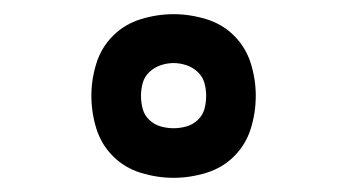

<svg xmlns="http://www.w3.org/2000/svg" viewBox="-20 -794 490 271"><path d="M225 -543Q202 -543 179 -550Q156 -557 139.5 -573.5Q123 -590 116 -612.5Q109 -635 109 -659Q109 -682 116 -704.5Q123 -727 139.5 -743.5Q156 -760 179 -767Q202 -774 225 -774Q248 -774 271 -767Q294 -760 310.5 -743.5Q327 -727 334 -704.5Q341 -682 341 -659Q341 -635 334 -612.5Q327 -590 310.5 -573.5Q294 -557 271 -550Q248 -543 225 -543ZM225 -613Q234 -613 243 -615.5Q252 -618 259 -624.5Q266 -631 268.5 -640Q271 -649 271 -659Q271 -668 268.5 -677Q266 -686 259 -692.5Q252 -699 243 -702Q234 -705 225 -705Q216 -705 207 -702Q198 -699 191 -692.5Q184 -686 181.5 -677Q179 -668 179 -659Q179 -649 181.5 -640Q184 -631 191 -624.5Q198 -618 207 -615.5Q216 -613 225 -613Z"/></svg>

Font: Iosevka Etoile Medium
Style: Regular
Weight: 500
Designer: Belleve Invis
Foundry: Belleve Invis
Version: Version 22.1.2; ttfautohint (v1.8.4)